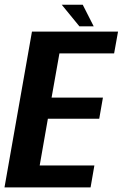

<svg xmlns="http://www.w3.org/2000/svg" viewBox="-44 -812 532 832"><path d="M-24.5 0 94.5 -675H467.5L450.5 -580.5H213.5L179.5 -389H402L386 -297.5H163.5L128 -95H365L348.5 0ZM300 -698 223.5 -791.5H314.5L362 -698Z"/></svg>

Font: Anybody SemiBold
Style: Italic
Weight: 600
Italic angle: -10°
Designer: Tyler Finck
Foundry: Etcetera Type Company
Version: Version 1.010; ttfautohint (v1.8.3) -l 8 -r 50 -G 200 -x 14 